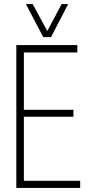

<svg xmlns="http://www.w3.org/2000/svg" viewBox="-20 -921 432 941"><path d="M60 0V-700H359V-664H97V-383H340V-349H97V-35H373V0ZM314 -901 230 -739H192L107 -901H140L212 -769L282 -901Z"/></svg>

Font: Georama SemiCondensed ExtraLight
Style: Regular
Weight: 200
Width: 4
Designer: Jean-Baptiste Levee
Foundry: Production Type
Version: Version 1.000